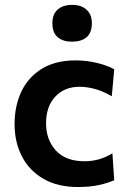

<svg xmlns="http://www.w3.org/2000/svg" viewBox="-20 -759 528 790"><path d="M300.5 10.5Q217 10.5 158.8 -23.2Q100.5 -57 70.2 -115.5Q40 -174 40 -248.5Q40 -323.5 68.2 -382.8Q96.5 -442 152.5 -476.2Q208.5 -510.5 291 -510.5Q335 -510.5 377.5 -500.5Q420 -490.5 450 -474L440 -363Q397.5 -387 364.8 -394.5Q332 -402 308 -402Q245 -402 207.2 -361.2Q169.5 -320.5 169.5 -252Q169.5 -184 209.8 -139.8Q250 -95.5 328.5 -95.5Q358 -95.5 387 -103.5Q416 -111.5 442.5 -128.5L450 -17.5Q424.5 -6 387.5 2.2Q350.5 10.5 300.5 10.5ZM276 -587.5Q239.5 -587.5 217.5 -605.8Q195.5 -624 195.5 -664Q195.5 -700.5 217.5 -719.8Q239.5 -739 277 -739Q314.5 -739 336.2 -719Q358 -699 358 -664Q358 -624 336.2 -605.8Q314.5 -587.5 276 -587.5Z"/></svg>

Font: Commissioner SemiBold
Style: Regular
Weight: 600
Designer: Kostas Bartsokas
Foundry: Kostas Bartsokas
Version: Version 1.000; ttfautohint (v1.8.3)